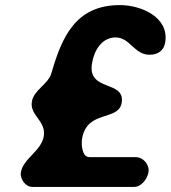

<svg xmlns="http://www.w3.org/2000/svg" viewBox="-20 -734 670 754"><path d="M62 -57C58 -31 80 0 107 0H507C536 0 559 -33 563 -57C568 -87 544 -117 511 -117H331C302 -117 299 -166 302 -187C320 -305 446 -256 458 -331C472 -420 324 -373 341 -483C348 -531 377 -587 434 -587C491 -587 507 -519 567 -519C599 -519 624 -534 629 -569C644 -667 534 -714 451 -714C277 -714 223 -589 182 -447C169 -402 112 -381 105 -334C97 -280 161 -260 152 -200C143 -141 71 -112 62 -57Z"/></svg>

Font: Asimov Print
Style: Regular
Weight: 500
Designer: Google
Version: Version 2.000980: 2014